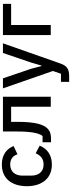

<svg xmlns="http://www.w3.org/2000/svg" viewBox="638 -1210 772 2088"><g transform="rotate(-90 1024.0 -166.0)"><path d="M279 12C204 12 145 -14 105 -62C65 -109 43 -177 43 -260C43 -343 65 -411 105 -459C145 -506 204 -532 279 -532C383 -532 449 -481 480 -404L390 -362C375 -410 339 -441 279 -441C199 -441 158 -386 158 -306V-213C158 -133 199 -78 279 -78C343 -78 378 -112 401 -164L484 -120C449 -35 379 12 279 12Z M521 -89H589C605 -110 617 -139 625 -183C633 -227 638 -285 638 -365V-520H1016V0H907V-431H743V-360C743 -264 735 -193 723 -141C710 -89 691 -56 671 -36C643 -8 609 3 558 3H521Z M1492 -520H1597L1378 103C1366 138 1351 162 1331 177C1310 193 1281 200 1241 200H1178V111H1266L1296 23L1107 -520H1216L1320 -214L1350 -101H1355L1388 -214Z M1687 -520H2026V-431H1796V0H1687Z"/></g></svg>

Font: Plexus Sans Medium
Style: Regular
Weight: 500
Version: Version 2.001;PS 002.001;hotconv 1.0.70;makeotf.lib2.5.58329